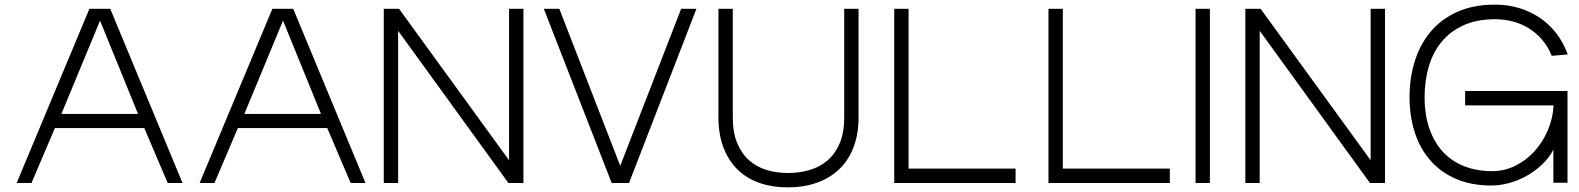

<svg xmlns="http://www.w3.org/2000/svg" viewBox="-20 -790 6816 829"><path d="M52 0 366 -752H456L768 0H704L603 -237H217L116 0ZM412 -701 245 -298H576Z M842 0 1156 -752H1246L1558 0H1494L1393 -237H1007L906 0ZM1202 -701 1035 -298H1366Z M1637 0V-752H1703L2178 -98V-752H2240V0H2175L1699 -657V0Z M2921 -752H2987L2696 0H2621L2328 -752H2395L2658 -74Z M3082 -752H3144V-284Q3144 -217 3163.5 -171Q3183 -125 3216 -96.5Q3249 -68 3292 -55.5Q3335 -43 3382 -43Q3430 -43 3474 -55.5Q3518 -68 3551.5 -96Q3585 -124 3605 -170Q3625 -216 3625 -283V-752H3687V-283Q3687 -210 3665 -153.5Q3643 -97 3603 -59Q3563 -21 3507 -1Q3451 19 3382 19Q3314 19 3258.5 -0.5Q3203 -20 3164 -58.5Q3125 -97 3103.5 -153.5Q3082 -210 3082 -284Z M4365 -62V0H3841V-752H3903V-62Z M5031 -62V0H4507V-752H4569V-62Z M5142 0V-752H5204V0Z M5357 0V-752H5423L5898 -98V-752H5960V0H5895L5419 -657V0Z M6687 -144Q6669 -109 6639 -80.5Q6609 -52 6573 -31.5Q6537 -11 6497 0Q6457 11 6419 11Q6334 11 6268 -17Q6202 -45 6157 -96Q6112 -147 6089 -217Q6066 -287 6066 -371Q6066 -453 6088.5 -525.5Q6111 -598 6156.5 -652.5Q6202 -707 6271.5 -738.5Q6341 -770 6435 -770Q6491 -770 6540 -755Q6589 -740 6629.5 -712.5Q6670 -685 6700.5 -645Q6731 -605 6749 -555L6680 -549Q6664 -589 6638 -619Q6612 -649 6580 -668.5Q6548 -688 6511 -697.5Q6474 -707 6435 -707Q6357 -707 6299.5 -681Q6242 -655 6204.5 -609.5Q6167 -564 6149 -502.5Q6131 -441 6131 -370Q6131 -295 6151.5 -235.5Q6172 -176 6209.5 -135Q6247 -94 6301.5 -72.5Q6356 -51 6423 -51Q6476 -51 6523 -74.5Q6570 -98 6605.5 -137Q6641 -176 6663 -227.5Q6685 -279 6688 -335H6306V-397H6748V-1H6687Z"/></svg>

Font: Milkman
Style: Regular
Weight: 300
Designer: Giulia Boggio / Martin Desinde
Version: Version 1.000